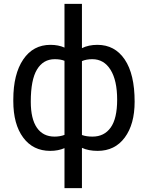

<svg xmlns="http://www.w3.org/2000/svg" viewBox="-20 -770 765 993"><path d="M48.8 -254.4V-247.1Q48.8 -127.4 99.9 -58.6Q150.9 10.3 239.7 10.3Q281.2 10.3 313.5 -3.9V203.1H403.8V-5.4Q437.5 10.3 484.9 10.3Q574.2 10.3 625.2 -58.6Q676.3 -127.4 676.3 -244.1Q676.3 -386.7 625 -462.4Q573.7 -538.1 483.9 -538.1Q438 -538.1 403.8 -521V-750H313.5V-523.9Q282.2 -538.1 240.7 -538.1Q151.4 -538.1 100.1 -462.4Q48.8 -386.7 48.8 -254.4ZM585.9 -254.4Q585.9 -157.2 552.5 -110.4Q519 -63.5 458.5 -63.5Q425.8 -63.5 403.8 -71.8V-454.1Q426.8 -463.9 457.5 -463.9Q517.6 -463.9 551.8 -408.9Q585.9 -354 585.9 -254.4ZM139.2 -244.1Q139.2 -357.4 171.4 -410.6Q203.6 -463.9 263.2 -463.9Q293 -463.9 313.5 -455.6V-72.3Q290.5 -63.5 262.2 -63.5Q202.6 -63.5 170.9 -109.4Q139.2 -155.3 139.2 -244.1Z"/></svg>

Font: FAU Chimera
Style: Regular
Weight: 400
Version: Version 1.002;hotconv 1.0.117;makeotfexe 2.5.65602